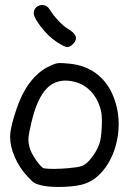

<svg xmlns="http://www.w3.org/2000/svg" viewBox="-20 -740 509 759"><path d="M268.1 -565.4Q255.4 -553.2 244.6 -554.2Q244.6 -554.2 244.1 -554.2Q232.9 -555.7 205.6 -573.2Q170.4 -596.2 140.1 -636.2Q113.3 -671.4 113.3 -689Q113.3 -691.4 113.8 -693.4Q119.1 -716.3 141.6 -719.7Q144 -720.2 147 -720.2Q165.5 -720.2 176.3 -702.6Q190.9 -679.2 211.4 -657.7Q231.9 -635.7 248 -626.5Q274.4 -610.8 279.3 -596.2Q280.3 -593.3 280.3 -589.8Q280.3 -578.1 268.1 -565.4ZM305.2 -84.5Q323.2 -91.8 342.3 -116.7Q361.8 -141.6 372.6 -170.9Q380.4 -192.9 382.3 -238.3Q382.8 -249.5 382.8 -259.3Q382.8 -288.6 378.4 -305.7Q365.7 -352.5 336.4 -381.8Q307.1 -411.1 264.6 -418.9Q251.5 -421.4 239.3 -421.4Q196.3 -421.4 166 -391.6Q127.4 -353 105 -259.3Q93.8 -213.4 92.8 -195.8Q92.3 -191.9 92.3 -188Q92.3 -173.8 96.7 -157.7Q102.5 -136.2 123 -106.4Q143.6 -77.1 153.8 -74.7Q166.5 -72.3 194.8 -72.3Q223.1 -72.8 250.5 -75.2Q269 -77.1 283.7 -79.1Q298.8 -81.5 305.2 -84.5ZM145.5 -6.8Q125.5 -11.2 115.7 -17.1Q106 -23.4 89.4 -41.5Q56.6 -76.7 38.6 -118.7Q20 -160.2 20 -200.2Q20 -228 37.1 -284.2Q54.7 -340.8 74.2 -376.5Q93.3 -411.6 118.2 -437Q142.6 -462.4 171.4 -476.6Q191.9 -486.3 202.6 -489.3Q204.6 -489.7 206.1 -489.7Q210 -490.7 217.8 -490.7Q229.5 -490.7 249 -488.8Q320.8 -483.4 369.1 -442.4Q417.5 -401.9 438 -330.1Q449.2 -290.5 449.2 -249.5Q449.2 -226.6 445.8 -203.6Q436 -139.2 405.3 -90.3Q388.7 -64 367.2 -44.4Q345.2 -24.9 319.3 -15.1Q290.5 -3.9 235.8 -1.5Q222.7 -1 210.9 -1Q172.4 -1 145.5 -6.8Z"/></svg>

Font: Casuwalt
Style: Regular
Weight: 400
Designer: Walter E Stewart
Version: 0.1